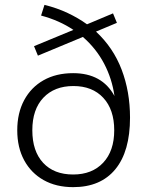

<svg xmlns="http://www.w3.org/2000/svg" viewBox="-20 -762 606 790"><path d="M281 8Q211 8 159.5 -21Q108 -50 79.5 -102.5Q51 -155 51 -226Q51 -297 79.5 -350Q108 -403 159.5 -432Q211 -461 281 -461Q400 -461 451 -367Q441 -438 408.5 -500Q376 -562 321 -610L136 -533L120 -572L282 -639Q224 -678 149 -698L163 -742Q215 -729 258.5 -708.5Q302 -688 338 -662L445 -707L461 -668L375 -632Q446 -566 480.5 -475.5Q515 -385 515 -278Q515 -139 454.5 -65.5Q394 8 281 8ZM281 -44Q359 -44 404.5 -92.5Q450 -141 450 -226Q450 -311 405 -359.5Q360 -408 282 -408Q204 -408 158.5 -360Q113 -312 113 -226Q113 -140 157.5 -92Q202 -44 281 -44Z"/></svg>

Font: Mulish Light
Style: Regular
Weight: 300
Designer: Vernon Adams
Foundry: Vernon Adams
Version: Version 3.603; ttfautohint (v1.8.3)